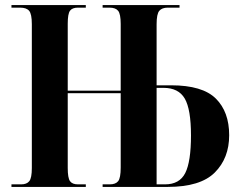

<svg xmlns="http://www.w3.org/2000/svg" viewBox="-20 -734 939 754"><path d="M25 0V-10H63Q85 -10 95 -22.5Q105 -35 105 -74V-639Q105 -679 94.5 -691.5Q84 -704 59 -704H25V-714H317V-704H286Q264 -704 255 -692Q246 -680 246 -641V-378H454V-640Q454 -679 444 -691.5Q434 -704 410 -704H383V-714H685V-704H639Q616 -704 605.5 -691.5Q595 -679 595 -639V-399H652Q775 -399 827.5 -347Q880 -295 880 -203Q880 -113 823.5 -56.5Q767 0 639 0H383V-10H411Q434 -10 444 -22.5Q454 -35 454 -76V-368H246V-74Q246 -35 255 -22.5Q264 -10 286 -10H317V0ZM628 -10Q685 -10 707.5 -54.5Q730 -99 730 -202Q730 -305 705.5 -347Q681 -389 622 -389H595V-10Z"/></svg>

Font: Noto Serif Display Condensed
Style: Bold
Weight: 700
Width: 3
Designer: Monotype Design Team
Foundry: Monotype Imaging Inc.
Version: Version 2.009